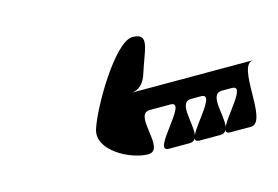

<svg xmlns="http://www.w3.org/2000/svg" viewBox="-57 -888 820 566"><g transform="rotate(-15 353.0 -605.0)"><path d="M205 -543C186 -482 281 -432 335 -432C391 -432 319 -557 373 -557H436C491 -557 343 -432 398 -432H461C470 -432 476 -436 479 -442C478 -436 482 -432 491 -432H555C564 -432 570 -436 573 -442C572 -436 576 -432 585 -432H648C703 -432 651 -620 706 -620H336C357 -623 373 -635 383 -668C402 -730 434 -778 379 -778C325 -778 224 -604 205 -543ZM499 -557H529C571 -557 498 -486 482 -451C488 -486 458 -557 499 -557ZM593 -557H623C665 -557 592 -486 576 -451C582 -486 552 -557 593 -557Z"/></g></svg>

Font: bitstorm
Style: obl
Weight: 400
Version: Version 0.2